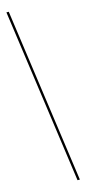

<svg xmlns="http://www.w3.org/2000/svg" viewBox="-104 -789 461 1028"><g transform="rotate(-10 126.5 -275.0)"><path d="M230 201 11 -750 24 -751 243 200Z"/></g></svg>

Font: Gloock
Style: Regular
Weight: 400
Designer: Duarte Pinto
Foundry: Duarte Pinto
Version: Version 1.000